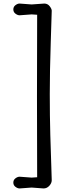

<svg xmlns="http://www.w3.org/2000/svg" viewBox="-20 -770 366 1080"><path d="M189 227 188 -227 189 -687Q169 -689 158 -689L90 -684Q79 -684 67 -693Q55 -702 55 -717Q55 -732 67 -741Q79 -750 90 -750L158 -745L229 -750Q248 -750 259.5 -735Q271 -720 271 -709.5Q271 -699 265.5 -532.5Q260 -366 260 -241.5Q260 -117 263 -10.5Q266 96 268.5 162Q271 228 271 244Q271 260 257.5 275Q244 290 225 290L158 285L90 290Q79 290 67 281Q55 272 55 257Q55 242 67 233Q79 224 90 224L158 229Q169 229 189 227Z"/></svg>

Font: Macondo Swash Caps
Style: Regular
Weight: 400
Designer: John Vargas Beltran
Foundry: John Vargas Beltran
Version: Version 2.001